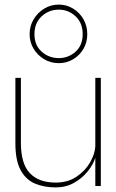

<svg xmlns="http://www.w3.org/2000/svg" viewBox="-20 -811 506 836"><path d="M419 -472V-1H395V-124Q386 -95 362 -65Q338 -35 302.5 -15Q267 5 223 5Q171 5 131.5 -12Q92 -29 69.5 -71Q47 -113 47 -187V-472H71V-189Q71 -98 110 -57Q149 -16 223 -16Q275 -16 313 -41.5Q351 -67 372 -103.5Q393 -140 395 -173V-472ZM236 -536Q201 -536 172.5 -553Q144 -570 126.5 -598.5Q109 -627 109 -662Q109 -698 126.5 -727Q144 -756 172.5 -773.5Q201 -791 236 -791Q270 -791 298.5 -773.5Q327 -756 343.5 -727Q360 -698 360 -662Q360 -627 343.5 -598.5Q327 -570 298.5 -553Q270 -536 236 -536ZM236 -558Q278 -558 309 -586Q340 -614 340 -662Q340 -711 309 -740Q278 -769 236 -769Q193 -769 161.5 -740Q130 -711 130 -662Q130 -614 161.5 -586Q193 -558 236 -558Z"/></svg>

Font: Lil Grotesk Thin
Style: Regular
Weight: 100
Designer: Bastien Sozeau
Foundry: NBR — Bastien Sozeau
Version: Version 3.003; ttfautohint (v1.8.4.7-5d5b);gftools[0.9.33]